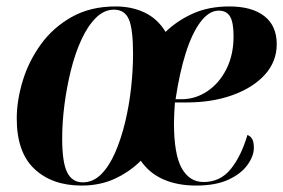

<svg xmlns="http://www.w3.org/2000/svg" viewBox="-20 -566 879 596"><path d="M233 10Q142 10 87 -41.5Q32 -93 32 -198Q32 -254 50.5 -315Q69 -376 107 -428.5Q145 -481 203 -513.5Q261 -546 339 -546Q389 -546 429 -527Q469 -508 494 -467Q530 -502 579 -524Q628 -546 692 -546Q762 -546 800.5 -516Q839 -486 839 -429Q839 -375 802.5 -334.5Q766 -294 702.5 -271Q639 -248 560 -248H523Q522 -238 521 -216.5Q520 -195 520 -185Q520 -87 544 -44Q568 -1 612 -1Q664 -1 696.5 -41.5Q729 -82 748 -147Q757 -144 762.5 -135Q768 -126 768 -107Q768 -82 748.5 -54.5Q729 -27 689.5 -8.5Q650 10 589 10Q531 10 487.5 -9Q444 -28 417 -67Q383 -33 337 -11.5Q291 10 233 10ZM237 0Q269 0 294 -25Q319 -50 337.5 -92.5Q356 -135 368.5 -187Q381 -239 387 -294Q393 -349 393 -399Q393 -476 380 -506Q367 -536 334 -536Q303 -536 277.5 -510.5Q252 -485 232.5 -442.5Q213 -400 200 -347.5Q187 -295 180 -240.5Q173 -186 173 -136Q173 -62 188.5 -31Q204 0 237 0ZM543 -258Q587 -258 624 -283Q661 -308 683 -352Q705 -396 705 -453Q705 -497 694 -515Q683 -533 659 -533Q629 -533 602.5 -498Q576 -463 556.5 -401Q537 -339 525 -258Z"/></svg>

Font: Noto Serif Display SemiCondensed
Style: Bold Italic
Weight: 700
Width: 4
Italic angle: -12°
Designer: Monotype Design Team
Foundry: Monotype Imaging Inc.
Version: Version 2.009